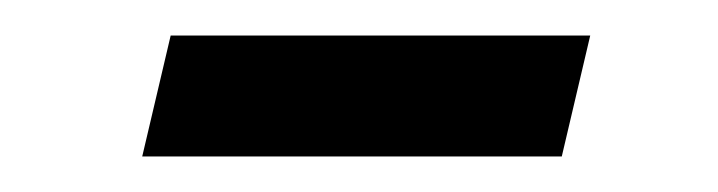

<svg xmlns="http://www.w3.org/2000/svg" viewBox="-20 -326 404 108"><path d="M60 -238 76 -306H312L296 -238Z"/></svg>

Font: Instrument Sans Condensed
Style: Italic
Weight: 400
Width: 3
Italic angle: -13°
Designer: Rodrigo Fuenzalida
Foundry: fragTYPE
Version: Version 1.000;gftools[0.9.28]